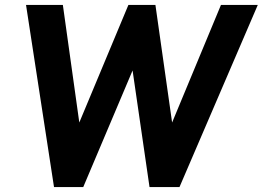

<svg xmlns="http://www.w3.org/2000/svg" viewBox="-20 -762 1070 782"><path d="M880 -742 681 -263 613 -742H503L303 -263L236 -742H86L200 0H319L520 -475L589 0H711L1030 -742Z"/></svg>

Font: Cheyenne Sans
Style: Bold Italic
Weight: 700
Italic angle: -8.13011°
Designer: The Public Sans project authors (U.S. Web Design System), Libre Franklin designed by Pablo Impallari and Rodrigo Fuenzal
Foundry: The Cheyenne Sans Project Authors
Version: Version 2.007